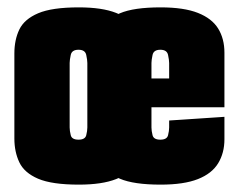

<svg xmlns="http://www.w3.org/2000/svg" viewBox="-20 -496 640 521"><path d="M194 5Q121 5 83.5 -11Q46 -27 32.5 -55.5Q19 -84 19 -120V-351Q19 -388 32.5 -416Q46 -444 83.5 -460Q121 -476 194 -476Q257 -476 295 -461Q333 -446 350 -418.5Q367 -391 367 -353V-118Q367 -81 350 -53Q333 -25 295 -10Q257 5 194 5ZM193 -117Q211 -117 214 -129Q217 -141 217 -150V-325Q217 -333 214 -347Q211 -361 193 -361Q175 -361 172 -347Q169 -333 169 -325V-150Q169 -141 172 -129Q175 -117 193 -117ZM416 5Q343 5 305.5 -11Q268 -27 254.5 -55.5Q241 -84 241 -120V-351Q241 -388 254.5 -416Q268 -444 305.5 -460Q343 -476 416 -476Q479 -476 517 -461Q555 -446 572 -418.5Q589 -391 589 -353V-275L439 -265V-325Q439 -333 436 -347Q433 -361 415 -361Q397 -361 394 -347Q391 -333 391 -325V-150Q391 -141 394 -129Q397 -117 415 -117Q433 -117 436 -129Q439 -141 439 -150V-169L589 -179V-118Q589 -81 572 -53Q555 -25 517 -10Q479 5 416 5ZM257 -205V-283H589V-205Z"/></svg>

Font: Smooch Sans Thin Black
Style: Regular
Weight: 900
Version: Version 1.010